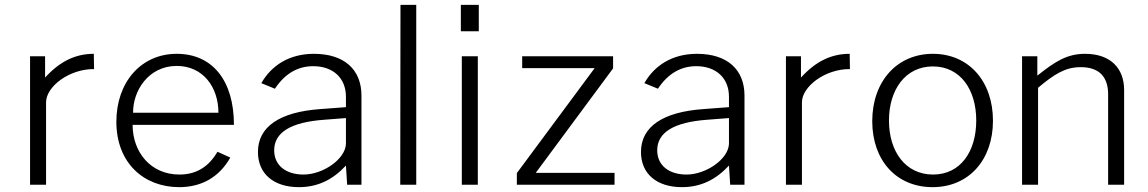

<svg xmlns="http://www.w3.org/2000/svg" viewBox="-20 -762 4737 792"><path d="M104 0H170V-340C170 -405 266 -478 368 -477L367 -540C291 -540 227 -509 166 -442V-530H104Z M527 -247H945C945 -429 857 -540 709 -540C562 -540 460 -423 460 -260C460 -88 575 10 719 10C809 10 883 -29 930 -112L877 -136C841 -74 790 -42 720 -42C601 -42 527 -135 527 -247ZM529 -297C528 -387 592 -490 709 -490C818 -490 881 -402 881 -297Z M1213 10C1290 10 1352 -20 1407 -79L1412 0H1471V-368C1471 -475 1400 -540 1275 -540C1172 -540 1099 -491 1058 -419L1114 -396C1155 -458 1208 -489 1272 -489C1354 -489 1407 -440 1407 -363V-320L1301 -312C1133 -300 1044 -239 1044 -135C1044 -46 1108 10 1213 10ZM1232 -42C1159 -42 1111 -80 1111 -142C1111 -216 1180 -258 1317 -268L1407 -275V-168C1404 -105 1312 -42 1232 -42Z M1631 0H1697V-742H1632Z M1955 -742H1881V-633H1955ZM1951 -530H1885V0H1951Z M2112 0H2515V-49H2190L2509 -480V-530H2134V-481H2433L2112 -48Z M2793 10C2870 10 2932 -20 2987 -79L2992 0H3051V-368C3051 -475 2980 -540 2855 -540C2752 -540 2679 -491 2638 -419L2694 -396C2735 -458 2788 -489 2852 -489C2934 -489 2987 -440 2987 -363V-320L2881 -312C2713 -300 2624 -239 2624 -135C2624 -46 2688 10 2793 10ZM2812 -42C2739 -42 2691 -80 2691 -142C2691 -216 2760 -258 2897 -268L2987 -275V-168C2984 -105 2892 -42 2812 -42Z M3222 0H3288V-340C3288 -405 3384 -478 3486 -477L3485 -540C3409 -540 3345 -509 3284 -442V-530H3222Z M3827 10C3976 10 4076 -102 4076 -264C4076 -426 3977 -540 3828 -540C3680 -540 3578 -426 3578 -262C3578 -101 3677 10 3827 10ZM3829 -42C3715 -42 3647 -137 3647 -265C3647 -392 3715 -488 3828 -488C3941 -488 4007 -393 4007 -265C4007 -137 3942 -42 3829 -42Z M4196 0H4262V-400C4329 -456 4374 -485 4438 -485C4516 -485 4551 -443 4551 -373V0H4617V-391C4617 -480 4561 -540 4456 -540C4381 -540 4332 -508 4259 -450V-530H4196Z"/></svg>

Font: 18Franklin Light
Style: Regular
Weight: 300
Designer: Pablo Impallari, Rodrigo Fuenzalida (Modified by Dan O. Williams)
Version: Version 0.025;PS 000.025;hotconv 1.0.88;makeotf.lib2.5.64775